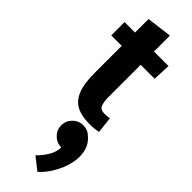

<svg xmlns="http://www.w3.org/2000/svg" viewBox="-329 -623 1003 1003"><g transform="rotate(45 172.5 -121.5)"><path d="M5 -401.7V-500H329.7L325.3 -401.7ZM306.3 -90 316.3 0Q302.3 3 287.3 4.7Q272.3 6.3 249.3 6.3Q192.7 6.3 155.7 -13Q118.7 -32.3 100.5 -77.7Q82.3 -123 82.3 -200V-600L222.3 -617.7V-167Q222.3 -129 230.7 -108Q239 -87 269.3 -87Q278.3 -87 286.8 -88Q295.3 -89 306.3 -90ZM234 196.7Q200.3 196.7 176.3 172.7Q152.3 148.7 152.3 115Q152.3 81.3 176.3 57.3Q200.3 33.3 234 33.3Q267.7 33.3 291.7 57.3Q315.7 81.3 315.7 115Q315.7 148.7 291.7 172.7Q267.7 196.7 234 196.7ZM167.7 321.3Q192.7 298.3 213.3 264.8Q234 231.3 234 196.7L289.3 55Q319.3 80.3 329.5 114.7Q339.7 149 335.2 186.3Q330.7 223.7 315.5 260Q300.3 296.3 279.5 326Q258.7 355.7 236.3 375Z"/></g></svg>

Font: Epunda Slab Light
Style: Regular
Weight: 300
Designer: Simon Atzbach
Foundry: typofactur
Version: Version 1.102